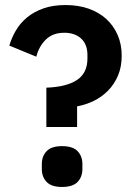

<svg xmlns="http://www.w3.org/2000/svg" viewBox="-20 -730 533 762"><path d="M164 -226V-382Q244 -385 285.5 -412.5Q327 -440 327 -498V-512Q327 -554 302 -577Q277 -600 235 -600Q190 -600 162.5 -573.5Q135 -547 124 -505L17 -549Q26 -580 43 -609Q60 -638 87 -660.5Q114 -683 152 -696.5Q190 -710 240 -710Q291 -710 332 -695.5Q373 -681 402 -654.5Q431 -628 447 -591Q463 -554 463 -509Q463 -465 448.5 -430.5Q434 -396 409 -370.5Q384 -345 352 -329.5Q320 -314 286 -308V-226ZM226 12Q184 12 165 -8Q146 -28 146 -59V-79Q146 -110 165 -130Q184 -150 226 -150Q269 -150 288 -130Q307 -110 307 -79V-59Q307 -28 288 -8Q269 12 226 12Z"/></svg>

Font: IBM Plex Sans Thai SemiBold
Style: Regular
Weight: 600
Designer: Mike Abbink, Paul van der Laan, Pieter van Rosmalen, Ben Mitchell, Mark Frömberg
Foundry: Bold Monday
Version: Version 1.1